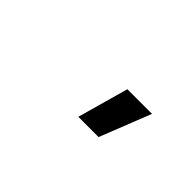

<svg xmlns="http://www.w3.org/2000/svg" viewBox="-3 -967 556 556"><g transform="rotate(45 275.0 -688.5)"><path d="M281 -610 325 -767H426L364 -610Z"/></g></svg>

Font: Lode Term
Style: Bold Italic
Weight: 700
Italic angle: -11°
Monospace: yes
Designer: Belleve Invis
Foundry: Belleve Invis
Version: Version 29.2.0